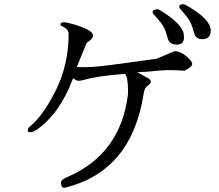

<svg xmlns="http://www.w3.org/2000/svg" viewBox="-20 -875 1040 912"><path d="M981 -729Q981 -786 859 -853Q853 -855 849 -855Q831 -855 831 -841Q831 -837 858 -807Q885 -776 894 -745L903 -715Q912 -689 940 -689Q981 -689 981 -729ZM854 -698Q854 -705 853 -713Q845 -763 739 -827Q733 -831 729 -831Q705 -831 705 -817V-815Q705 -811 732 -782Q759 -753 769 -719L778 -689Q787 -663 821 -663Q854 -663 854 -698ZM588 -428Q554 -145 302 -35Q270 -22 270 -9V-8Q270 17 285 17Q287 17 291 16Q604 -62 662 -427Q666 -456 677 -464Q688 -472 692 -477Q696 -481 696 -489Q696 -497 679 -506L632 -532Q675 -533 739 -540Q760 -542 789 -542Q805 -542 822 -541L856 -539Q893 -557 893 -571Q893 -585 864 -609Q835 -632 809 -632L724 -596L542 -571Q433 -556 389 -556Q346 -556 345 -557L391 -670Q392 -672 407 -683Q422 -694 422 -707Q421 -733 325 -761Q298 -769 282 -769Q267 -769 267 -759Q267 -753 278 -749Q289 -744 298 -735Q306 -725 306 -714Q306 -571 247 -450Q188 -329 123 -275Q112 -267 112 -257Q112 -247 122 -247Q132 -247 136 -249L152 -257Q264 -334 327 -503Q347 -490 353 -491Q359 -491 377 -495Q441 -514 561 -523L574 -524Q588 -506 588 -448Z"/></svg>

Font: Sawarabi Mincho
Style: Regular
Weight: 400
Version: Version 1.082; ttfautohint (v1.8.4.7-5d5b)